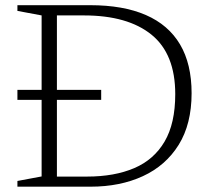

<svg xmlns="http://www.w3.org/2000/svg" viewBox="-20 -702 796 722"><path d="M45.5 -326.5V-364H360.5V-326.5ZM639 -348Q639 -499 549.8 -571.5Q460.5 -644 295.5 -644H153L157 -682.5H319Q443.5 -682.5 528.5 -645.5Q613.5 -608.5 657 -535Q700.5 -461.5 700.5 -351.5Q700.5 -235.5 651.8 -157.2Q603 -79 517.2 -39.5Q431.5 0 320.5 0H157L153 -38H307.5Q410.5 -38 484.8 -69.8Q559 -101.5 599 -169.8Q639 -238 639 -348ZM45.5 0V-21.5L136.5 -38.5V-644L45.5 -661V-682.5H194V0Z"/></svg>

Font: Newsreader Light
Style: Regular
Weight: 300
Designer: Hugues Gentile
Foundry: Production Type
Version: Version 1.003